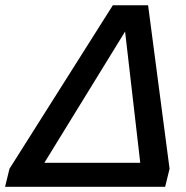

<svg xmlns="http://www.w3.org/2000/svg" viewBox="-22 -722 720 742"><path d="M-2.4 0 14.6 -69.8 414.1 -701.7H550.3L633.3 -69.8L616.2 0ZM149.4 -92.8H520L461.4 -600.1Z"/></svg>

Font: Lesson One Medium
Style: Italic
Weight: 500
Italic angle: -14°
Designer: But Ko, Victor Gaultney, Annie Olsen, Julie Remington, Don Collingsworth, Eric Hays, Becca Hirsbrunner
Version: Version 1.100